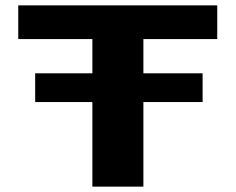

<svg xmlns="http://www.w3.org/2000/svg" viewBox="-20 -695 880 715"><path d="M111 -315H734.5V-422H111ZM324 0H514V-549.5H789V-675H48V-549.5H324Z"/></svg>

Font: Anybody Expanded
Style: Bold
Weight: 700
Width: 7
Designer: Tyler Finck
Foundry: Etcetera Type Company
Version: Version 1.113;gftools[0.9.25]